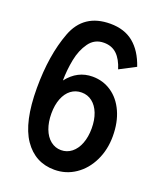

<svg xmlns="http://www.w3.org/2000/svg" viewBox="-148 -886 822 990"><g transform="rotate(20 263.0 -391.5)"><path d="M41.5 -354.5Q41.5 -534.7 90.6 -665Q139.6 -795.4 285.2 -795.4Q362.8 -795.4 413.1 -754.2Q463.4 -712.9 490.2 -633.8L402.3 -587.9Q386.7 -638.7 358.9 -665.3Q331.1 -691.9 287.6 -691.9Q236.3 -691.9 206.8 -650.6Q177.2 -609.4 166 -551.8Q154.8 -494.1 154.3 -436.5Q182.6 -472.7 216.8 -490.2Q251 -507.8 292.5 -507.8Q350.1 -507.8 396.2 -476.6Q442.4 -445.3 468.5 -387.7Q494.6 -330.1 494.6 -253.9Q494.6 -180.2 465.3 -119.4Q436 -58.6 384.5 -23.7Q333 11.2 269.5 11.2Q163.6 11.2 102.5 -78.1Q41.5 -167.5 41.5 -354.5ZM378.4 -254.9Q378.4 -301.8 364.5 -337.2Q350.6 -372.6 325.4 -392.1Q300.3 -411.6 267.6 -411.6Q234.4 -411.6 209.2 -392.6Q184.1 -373.5 170.4 -338.4Q156.7 -303.2 156.7 -256.8Q156.7 -210 170.4 -173.3Q184.1 -136.7 209.5 -116.2Q234.9 -95.7 267.6 -95.7Q299.8 -95.7 325.2 -115.7Q350.6 -135.7 364.5 -171.9Q378.4 -208 378.4 -254.9Z"/></g></svg>

Font: Decalotype Medium
Style: Regular
Weight: 500
Designer: Alfredo Marco Pradil
Foundry: Alfredo Marco Pradil
Version: Version 1.0